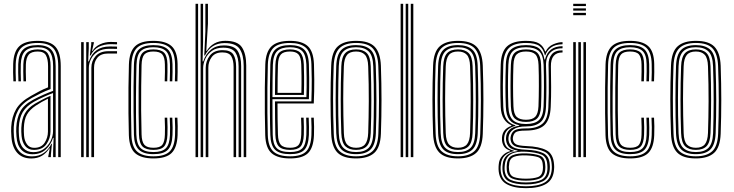

<svg xmlns="http://www.w3.org/2000/svg" viewBox="-20 -820 3829 1002"><path d="M283.8 0V-474.8Q283.8 -539.5 258.9 -567.6Q234 -595.8 176.8 -595.8Q117.5 -595.8 90.9 -570.1Q64.2 -544.5 62 -485.8Q61.2 -465.2 61.6 -441.6Q62 -418 63 -395.5H49.8Q48.8 -419 48.4 -441.9Q48 -464.8 48.8 -486.2Q51 -550.8 80.8 -578.8Q110.5 -606.8 176.8 -606.8Q241.2 -606.8 269.1 -576.1Q297 -545.5 297 -474.8V0ZM257.2 0V-32L259.8 -100.5H256.8Q245.5 -64.5 218.6 -39.8Q191.8 -15 150 -15Q112.8 -15 90.8 -39.1Q68.8 -63.2 66 -108.5Q65 -122.8 64.6 -133.6Q64.2 -144.5 65 -155.5Q67.5 -203 85.8 -238Q104 -273 152.5 -299.2Q178.8 -313.2 207.5 -325.9Q236.2 -338.5 257.2 -345.8V-474.8Q257.2 -527.8 238.6 -550.6Q220 -573.5 176.8 -573.5Q131.2 -573.5 110.8 -552.9Q90.2 -532.2 88.5 -484.8Q87.8 -464.5 88.1 -441Q88.5 -417.5 89.2 -395.5H76.2Q75.2 -418 74.9 -441.9Q74.5 -465.8 75.2 -485.2Q77.2 -538.5 100.8 -561.5Q124.2 -584.5 176.8 -584.5Q227 -584.5 248.8 -559.1Q270.5 -533.8 270.5 -474.8V0ZM143.2 7Q96 7 69.5 -22.9Q43 -52.8 39.5 -106.8Q38.2 -121.5 38.1 -134.9Q38 -148.2 38.5 -157.5Q41.5 -210.8 63.9 -249.8Q86.2 -288.8 142.5 -320Q168 -334.2 187.8 -344.8Q207.5 -355.2 230.8 -364.2V-474.8Q230.8 -511.2 219.9 -531.2Q209 -551.2 176.8 -551.2Q143.8 -551.2 130 -534.9Q116.2 -518.5 115 -483.5Q114.5 -467.5 114.6 -445.8Q114.8 -424 115.8 -395.5H102.5Q101.5 -425.5 101.4 -446.2Q101.2 -467 101.8 -484.5Q103.2 -526.5 120.9 -544.4Q138.5 -562.2 176.8 -562.2Q215.8 -562.2 229.9 -540Q244 -517.8 244 -474.8V-355.2Q217 -345.2 193.1 -333.5Q169.2 -321.8 147.2 -309.5Q94.8 -280.8 74.6 -243.8Q54.5 -206.8 51.8 -156.5Q51.2 -144.2 51.5 -133Q51.8 -121.8 52.8 -107.8Q56 -57.5 80.4 -30.8Q104.8 -4 146.8 -4Q183.2 -4 208.9 -22.2Q234.5 -40.5 248 -69.5H251L245.5 -11.8V0H232V-4.5L240 -45.8H237.5Q222 -20.8 198.6 -6.9Q175.2 7 143.2 7ZM154 -26Q186.8 -26 209.6 -43Q232.5 -60 244.6 -85.4Q256.8 -110.8 256.8 -135.2V-334.5Q234.5 -326.2 207.9 -314.2Q181.2 -302.2 157.8 -289.2Q117.5 -266.2 98.8 -234.9Q80 -203.5 78 -153Q77.5 -141.5 78 -131.2Q78.5 -121 79.2 -109.8Q81.8 -68 101.6 -47Q121.5 -26 154 -26ZM156.8 -37.8Q127.8 -37.8 111.6 -57.8Q95.5 -77.8 92.5 -110.5Q90.5 -134.2 91.2 -152Q93.2 -199 109.8 -228.1Q126.2 -257.2 162.5 -279Q179.5 -289.2 201.1 -300.2Q222.8 -311.2 243.5 -320V-134Q243.5 -98.8 222.6 -68.2Q201.8 -37.8 156.8 -37.8ZM158.5 -48.5Q195.8 -48.5 213 -75.1Q230.2 -101.8 230.2 -133.2V-304.8Q213.8 -296.8 198.2 -288.1Q182.8 -279.5 167.2 -269Q135.2 -247.8 120.5 -221.9Q105.8 -196 104.5 -152.2Q103.8 -133.8 105.5 -112Q107.8 -84.5 121 -66.5Q134.2 -48.5 158.5 -48.5Z M448.8 -530.5 456.2 -588.2V-600H469.8V-595.5L460.2 -554.2H462.8Q476.2 -577.2 502.8 -589.2Q529.2 -601.2 558 -601.2Q570.2 -601.2 590.8 -600.2V-588.5Q574 -589.5 558.8 -589.5Q522.8 -589.5 495.5 -575.6Q468.2 -561.8 452.8 -530.5ZM430 0V-600H443.2V-568L440.2 -499.5H443.8Q470 -577.5 553 -577.5Q563 -577.5 573.6 -577.2Q584.2 -577 590.8 -576.8V-564.8Q583.8 -565 572.6 -565.2Q561.5 -565.5 550.8 -565.5Q514 -565.5 490.2 -550.2Q466.5 -535 455 -511.9Q443.5 -488.8 443.5 -464.8V0ZM403.5 0V-600H416.8V0ZM456.8 0V-466Q456.8 -501.8 479.2 -527.2Q501.8 -552.8 545.8 -552.8H590.8V-540.8Q580.2 -540.8 568.6 -540.8Q557 -540.8 545.8 -540.8Q506.8 -540.8 488.8 -519.5Q470.8 -498.2 470.8 -466.8V0Z M781 6.8Q717.5 6.8 686.1 -20Q654.8 -46.8 652.5 -114.5Q651 -163.5 650.4 -229.2Q649.8 -295 650.4 -362.5Q651 -430 652.8 -484Q655 -549.2 684.4 -578Q713.8 -606.8 780.2 -606.8Q844.5 -606.8 875 -579.6Q905.5 -552.5 906.8 -486.2Q907 -468 907 -443.4Q907 -418.8 905.8 -395.5H892.5Q893.8 -416.8 893.9 -441.1Q894 -465.5 893.5 -485.8Q892.2 -545 866.1 -570.4Q840 -595.8 780.2 -595.8Q719.8 -595.8 693.9 -569.1Q668 -542.5 666 -483.2Q664.2 -428.5 663.8 -362.2Q663.2 -296 663.8 -231.1Q664.2 -166.2 665.8 -115.5Q667.5 -54.5 695.4 -29.4Q723.2 -4.2 781 -4.2Q839.8 -4.2 865.5 -29.6Q891.2 -55 893.5 -115Q894.2 -134.5 894.1 -155.6Q894 -176.8 892.5 -206H905.8Q907 -182.8 907.4 -161.2Q907.8 -139.8 906.8 -114.5Q904.2 -49.8 875.5 -21.5Q846.8 6.8 781 6.8ZM781 -15.5Q728.8 -15.5 704.6 -38.9Q680.5 -62.2 679 -116Q677.5 -169.5 677 -236.4Q676.5 -303.2 677 -368.5Q677.5 -433.8 679 -482.5Q681 -540.8 705.8 -562.6Q730.5 -584.5 780.2 -584.5Q832.5 -584.5 855.9 -562.1Q879.2 -539.8 880.2 -485.2Q880.5 -467.5 880.5 -444.2Q880.5 -421 879.2 -395.5H866Q867.2 -422 867.2 -445.5Q867.2 -469 867 -485Q866.2 -534.8 845.6 -554.1Q825 -573.5 780.2 -573.5Q736.5 -573.5 715.2 -554Q694 -534.5 692.2 -481.8Q691.2 -451.2 690.6 -407Q690 -362.8 689.6 -312.2Q689.2 -261.8 689.8 -211.5Q690.2 -161.2 691.5 -118.8Q693.2 -67 714.2 -46.8Q735.2 -26.5 781 -26.5Q825.8 -26.5 845.5 -46.2Q865.2 -66 867 -115.5Q867.8 -134 867.6 -155.1Q867.5 -176.2 866 -206H879.2Q880.8 -174.5 880.9 -154.4Q881 -134.2 880.2 -115.5Q878 -61 855.8 -38.2Q833.5 -15.5 781 -15.5ZM781 -37.8Q741.8 -37.8 724.1 -55.2Q706.5 -72.8 705.2 -119Q703.8 -169.5 703.4 -233.6Q703 -297.8 703.5 -362.8Q704 -427.8 705.5 -481Q707 -527.5 724.5 -544.9Q742 -562.2 780.2 -562.2Q819.5 -562.2 836.4 -545Q853.2 -527.8 853.8 -484Q854 -466.2 854 -444.4Q854 -422.5 852.8 -395.5H839.5Q840.8 -423.2 840.8 -445.1Q840.8 -467 840.5 -483.8Q840 -520.5 827.1 -535.9Q814.2 -551.2 780.2 -551.2Q747.5 -551.2 733.6 -536Q719.8 -520.8 718.8 -480.5Q717.5 -433 716.9 -371.2Q716.2 -309.5 716.6 -243.8Q717 -178 718.8 -118.8Q719.8 -80 733.4 -64.4Q747 -48.8 781 -48.8Q814.5 -48.8 827 -64.2Q839.5 -79.8 840.5 -117.2Q841 -136.8 841 -156.4Q841 -176 839.5 -206H852.8Q854.2 -176.8 854.4 -155.4Q854.5 -134 853.8 -117Q852.2 -73 836.1 -55.4Q820 -37.8 781 -37.8Z M1251.8 0V-475.5Q1251.8 -532.8 1231.2 -564Q1210.8 -595.2 1152 -595.2Q1081.5 -595.2 1049.5 -530.5H1046L1051.8 -654.8V-800H1065.2V-696L1056.5 -554.2H1059Q1074 -579.2 1098.6 -593.1Q1123.2 -607 1155.5 -607Q1220 -607 1242.5 -573.2Q1265 -539.5 1265 -477.8V0ZM1000.5 0V-800H1013.8V0ZM1027 0V-800H1039.8V-602.5L1037.2 -499.5H1040.8Q1053.2 -538.5 1080.8 -560.9Q1108.2 -583.2 1148.8 -583Q1202.8 -582.8 1220.6 -553.9Q1238.5 -525 1238.5 -474.8V0H1225.2V-473.2Q1225.2 -520.5 1208.5 -545.9Q1191.8 -571.2 1144.8 -571.2Q1109.5 -571.2 1086.4 -554.8Q1063.2 -538.2 1051.8 -513.6Q1040.2 -489 1040.2 -464.8V0ZM1053.5 0V-466Q1053.5 -501.2 1075.1 -529.8Q1096.8 -558.2 1142 -558.2Q1183.2 -558.2 1197.8 -535.6Q1212.2 -513 1212.2 -471.2V0H1199V-470.5Q1199 -505.8 1187.2 -526.1Q1175.5 -546.5 1140.2 -546.5Q1103 -546.5 1085.1 -522.4Q1067.2 -498.2 1067.2 -466.8V0Z M1494 6.8Q1429.2 6.8 1397.9 -20.1Q1366.5 -47 1364.2 -114.5Q1362.8 -163.5 1362.1 -229.2Q1361.5 -295 1362.1 -362.5Q1362.8 -430 1364.5 -484Q1366.8 -549 1396.6 -577.9Q1426.5 -606.8 1493.5 -606.8Q1555.5 -606.8 1585.6 -579.8Q1615.8 -552.8 1618.5 -485.8Q1619.8 -459.5 1620.1 -403.4Q1620.5 -347.2 1617.5 -280H1428.2Q1428.2 -194 1430.5 -118.8Q1431.5 -80 1445.4 -64.4Q1459.2 -48.8 1494 -48.8Q1525.8 -48.8 1538.1 -63.2Q1550.5 -77.8 1552.2 -117.8Q1553.8 -153.2 1551.2 -206H1564.5Q1567 -152.5 1565.5 -117Q1563.8 -71.8 1548 -54.8Q1532.2 -37.8 1494 -37.8Q1452.8 -37.8 1435.5 -55.5Q1418.2 -73.2 1417 -117.8Q1416 -150.8 1415.5 -200.4Q1415 -250 1415 -291H1605Q1607.2 -353.2 1606.9 -406.2Q1606.5 -459.2 1605.2 -485.5Q1602.8 -548.5 1574.9 -572.1Q1547 -595.8 1493.5 -595.8Q1432 -595.8 1405.9 -568.9Q1379.8 -542 1377.8 -483.2Q1376 -428.5 1375.5 -362.2Q1375 -296 1375.5 -231Q1376 -166 1377.5 -115.5Q1379.5 -53.8 1407.2 -29Q1435 -4.2 1494 -4.2Q1552.2 -4.2 1577.4 -29.2Q1602.5 -54.2 1605.2 -115.2Q1607 -151.5 1604.2 -206H1617.5Q1618.8 -183 1619.1 -158.5Q1619.5 -134 1618.5 -114.5Q1615.8 -48.5 1587.4 -20.9Q1559 6.8 1494 6.8ZM1494 -15.5Q1440.2 -15.5 1416.4 -37.9Q1392.5 -60.2 1390.8 -116Q1389 -169.5 1388.6 -236.2Q1388.2 -303 1388.8 -368.2Q1389.2 -433.5 1390.8 -482.2Q1392.8 -539.2 1417.2 -561.9Q1441.8 -584.5 1493.5 -584.5Q1541.2 -584.5 1565.5 -563.2Q1589.8 -542 1592 -485Q1593 -462.8 1593.5 -413.6Q1594 -364.5 1592 -302.2H1401.8Q1401.8 -249.2 1402.1 -207.8Q1402.5 -166.2 1403.2 -117Q1404 -68 1424 -47.2Q1444 -26.5 1494 -26.5Q1538.5 -26.5 1557.5 -45.9Q1576.5 -65.2 1578.8 -116.2Q1580.2 -152.2 1577.8 -206H1591Q1593.5 -153.2 1592 -115.8Q1589.5 -59.8 1567.8 -37.6Q1546 -15.5 1494 -15.5ZM1401.8 -313.2H1579Q1580.8 -367.5 1580.2 -415.2Q1579.8 -463 1578.8 -484.5Q1576.5 -535 1556.2 -554.2Q1536 -573.5 1493.5 -573.5Q1448.2 -573.5 1427 -553.4Q1405.8 -533.2 1404 -481.8Q1403 -452.2 1402.5 -405.6Q1402 -359 1401.8 -313.2ZM1415 -324.5Q1415.2 -357.8 1415.6 -398.9Q1416 -440 1417.2 -481Q1418.8 -526.2 1436.2 -544.2Q1453.8 -562.2 1493.5 -562.2Q1530.8 -562.2 1547.2 -544.8Q1563.8 -527.2 1565.5 -483.8Q1566.2 -465.2 1566.9 -422.6Q1567.5 -380 1565.8 -324.5ZM1428.5 -335.5H1552.8Q1554 -384.5 1553.5 -425.5Q1553 -466.5 1552.2 -483.2Q1550.8 -522 1537.2 -536.6Q1523.8 -551.2 1493.5 -551.2Q1460 -551.2 1445.8 -535.8Q1431.5 -520.2 1430.5 -480.5Q1429.5 -447.8 1429 -412.2Q1428.5 -376.8 1428.5 -335.5Z M1838.2 6.8Q1771 6.8 1741 -23.8Q1711 -54.2 1708.5 -122.5Q1705 -216.8 1705 -302.1Q1705 -387.5 1708.5 -478.2Q1711.2 -549.8 1743.1 -578.2Q1775 -606.8 1838.2 -606.8Q1905.5 -606.8 1935.2 -576.1Q1965 -545.5 1967.8 -477.2Q1971 -383 1971 -297.5Q1971 -212 1967.8 -121.8Q1965 -50.5 1933.1 -21.9Q1901.2 6.8 1838.2 6.8ZM1838.2 -4.2Q1893.2 -4.2 1922.5 -29.8Q1951.8 -55.2 1954.5 -121.8Q1957.8 -212 1957.9 -296Q1958 -380 1954.2 -476.5Q1952 -537.8 1926 -566.8Q1900 -595.8 1838.2 -595.8Q1779.2 -595.8 1751.6 -568.2Q1724 -540.8 1721.5 -475.5Q1718.5 -394.8 1718.2 -307.5Q1718 -220.2 1721.8 -122Q1724.2 -55.5 1753.5 -29.9Q1782.8 -4.2 1838.2 -4.2ZM1838.2 -15.5Q1785.5 -15.5 1761.2 -40.8Q1737 -66 1734.8 -125Q1731.8 -205.5 1731.6 -295.8Q1731.5 -386 1734.8 -475.2Q1737 -535.2 1761.9 -559.9Q1786.8 -584.5 1838.2 -584.5Q1887.5 -584.5 1913.2 -561Q1939 -537.5 1941 -477.5Q1944.2 -386.2 1944.5 -300.1Q1944.8 -214 1941.5 -124.8Q1939 -64.5 1914.1 -40Q1889.2 -15.5 1838.2 -15.5ZM1838.2 -26.5Q1882.5 -26.5 1904.2 -48.5Q1926 -70.5 1928.2 -125Q1931 -201 1931.2 -290Q1931.5 -379 1928 -474.5Q1926.2 -529.8 1904 -551.6Q1881.8 -573.5 1838.2 -573.5Q1793.8 -573.5 1771.9 -551.4Q1750 -529.2 1748 -474.8Q1745.2 -398 1744.9 -309.2Q1744.5 -220.5 1748 -125Q1750 -69.2 1772.6 -47.9Q1795.2 -26.5 1838.2 -26.5ZM1838.2 -37.8Q1802 -37.8 1782.5 -56.6Q1763 -75.5 1761.2 -125.2Q1755 -299 1761.2 -474Q1763 -521.8 1781.2 -542Q1799.5 -562.2 1838.2 -562.2Q1874.5 -562.2 1893.8 -543.2Q1913 -524.2 1914.8 -474.5Q1917.8 -387 1917.9 -298.4Q1918 -209.8 1914.8 -125.8Q1913 -77.2 1894.5 -57.5Q1876 -37.8 1838.2 -37.8ZM1838.2 -48.8Q1870.5 -48.8 1885.2 -66.9Q1900 -85 1901.5 -126.2Q1904.2 -205.5 1904.6 -291.6Q1905 -377.8 1901.5 -474Q1900.2 -517.5 1884.2 -534.4Q1868.2 -551.2 1838.2 -551.2Q1805.5 -551.2 1790.8 -532.9Q1776 -514.5 1774.5 -473.5Q1771.2 -386.2 1771.2 -303.6Q1771.2 -221 1774.5 -125.8Q1776 -82.2 1792 -65.5Q1808 -48.8 1838.2 -48.8Z M2123.8 0V-800H2137V0ZM2070.8 0V-800H2084V0ZM2097.2 0V-800H2110.5V0Z M2370 6.8Q2302.8 6.8 2272.8 -23.8Q2242.8 -54.2 2240.2 -122.5Q2236.8 -216.8 2236.8 -302.1Q2236.8 -387.5 2240.2 -478.2Q2243 -549.8 2274.9 -578.2Q2306.8 -606.8 2370 -606.8Q2437.2 -606.8 2467 -576.1Q2496.8 -545.5 2499.5 -477.2Q2502.8 -383 2502.8 -297.5Q2502.8 -212 2499.5 -121.8Q2496.8 -50.5 2464.9 -21.9Q2433 6.8 2370 6.8ZM2370 -4.2Q2425 -4.2 2454.2 -29.8Q2483.5 -55.2 2486.2 -121.8Q2489.5 -212 2489.6 -296Q2489.8 -380 2486 -476.5Q2483.8 -537.8 2457.8 -566.8Q2431.8 -595.8 2370 -595.8Q2311 -595.8 2283.4 -568.2Q2255.8 -540.8 2253.2 -475.5Q2250.2 -394.8 2250 -307.5Q2249.8 -220.2 2253.5 -122Q2256 -55.5 2285.2 -29.9Q2314.5 -4.2 2370 -4.2ZM2370 -15.5Q2317.2 -15.5 2293 -40.8Q2268.8 -66 2266.5 -125Q2263.5 -205.5 2263.4 -295.8Q2263.2 -386 2266.5 -475.2Q2268.8 -535.2 2293.6 -559.9Q2318.5 -584.5 2370 -584.5Q2419.2 -584.5 2445 -561Q2470.8 -537.5 2472.8 -477.5Q2476 -386.2 2476.2 -300.1Q2476.5 -214 2473.2 -124.8Q2470.8 -64.5 2445.9 -40Q2421 -15.5 2370 -15.5ZM2370 -26.5Q2414.2 -26.5 2436 -48.5Q2457.8 -70.5 2460 -125Q2462.8 -201 2463 -290Q2463.2 -379 2459.8 -474.5Q2458 -529.8 2435.8 -551.6Q2413.5 -573.5 2370 -573.5Q2325.5 -573.5 2303.6 -551.4Q2281.8 -529.2 2279.8 -474.8Q2277 -398 2276.6 -309.2Q2276.2 -220.5 2279.8 -125Q2281.8 -69.2 2304.4 -47.9Q2327 -26.5 2370 -26.5ZM2370 -37.8Q2333.8 -37.8 2314.2 -56.6Q2294.8 -75.5 2293 -125.2Q2286.8 -299 2293 -474Q2294.8 -521.8 2313 -542Q2331.2 -562.2 2370 -562.2Q2406.2 -562.2 2425.5 -543.2Q2444.8 -524.2 2446.5 -474.5Q2449.5 -387 2449.6 -298.4Q2449.8 -209.8 2446.5 -125.8Q2444.8 -77.2 2426.2 -57.5Q2407.8 -37.8 2370 -37.8ZM2370 -48.8Q2402.2 -48.8 2417 -66.9Q2431.8 -85 2433.2 -126.2Q2436 -205.5 2436.4 -291.6Q2436.8 -377.8 2433.2 -474Q2432 -517.5 2416 -534.4Q2400 -551.2 2370 -551.2Q2337.2 -551.2 2322.5 -532.9Q2307.8 -514.5 2306.2 -473.5Q2303 -386.2 2303 -303.6Q2303 -221 2306.2 -125.8Q2307.8 -82.2 2323.8 -65.5Q2339.8 -48.8 2370 -48.8Z M2724.8 162Q2659.5 162 2621.6 139.5Q2583.8 117 2581.8 63.2Q2581.5 55.8 2581.9 50Q2582.2 44.2 2582.8 38.5Q2584.5 11.8 2601.5 -6.9Q2618.5 -25.5 2642.5 -31V-33.8Q2618.8 -42 2610.1 -56.1Q2601.5 -70.2 2599.8 -87Q2599.2 -94 2599.8 -102.8Q2603 -147.2 2648.8 -163V-166.5Q2625.2 -175.8 2610 -199.1Q2594.8 -222.5 2593.2 -262.2Q2591.2 -316.5 2591.2 -366.5Q2591.2 -416.5 2593.2 -483.5Q2595.5 -550.2 2626.6 -578.5Q2657.8 -606.8 2725 -606.8Q2771.8 -606.8 2793.9 -592.8Q2816 -578.8 2825 -551.5H2827.8Q2840.2 -577.2 2867.5 -588.9Q2894.8 -600.5 2915.8 -600V-589Q2877.2 -588.5 2855.1 -571.9Q2833 -555.2 2826.2 -531.8H2823.5Q2816.5 -563.8 2795.2 -579.8Q2774 -595.8 2725 -595.8Q2662.2 -595.8 2635.5 -569Q2608.8 -542.2 2606.5 -483.8Q2604.8 -426.5 2604.4 -377.9Q2604 -329.2 2606.5 -262.2Q2608.2 -219 2624.9 -196Q2641.5 -173 2669.2 -166.5V-163Q2640.8 -155.8 2626.9 -140.2Q2613 -124.8 2611.2 -103.2Q2610.8 -96.5 2610.8 -94.5Q2610.8 -92.5 2611.2 -86.8Q2612.8 -69 2622.9 -55Q2633 -41 2661.5 -34V-31.2Q2632.5 -25.2 2614.4 -8.1Q2596.2 9 2594 38.8Q2593 45.2 2592.5 50.1Q2592 55 2592.5 63.2Q2594.8 114 2629.2 133.1Q2663.8 152.2 2724.8 152.2Q2786.5 152.2 2821 133.1Q2855.5 114 2859.5 63.2Q2860.5 52.2 2859.2 38Q2856 -11.8 2822.1 -28.2Q2788.2 -44.8 2726.8 -47Q2681 -48.8 2664.9 -58.8Q2648.8 -68.8 2645.5 -86.2Q2643.2 -96.2 2644.5 -103Q2647.8 -127.2 2663.8 -138.6Q2679.8 -150 2725 -149.8Q2780.2 -149.2 2809.6 -173.4Q2839 -197.5 2841.8 -260.8Q2843.5 -300.5 2844 -333.8Q2844.5 -367 2844 -401.9Q2843.5 -436.8 2842.8 -481.5Q2842 -514.5 2859.5 -536.4Q2877 -558.2 2915.8 -557.2V-546.2Q2853.8 -546.8 2855 -473.2Q2856 -414.2 2856.2 -365.9Q2856.5 -317.5 2854 -261.8Q2851 -195.2 2821 -167Q2791 -138.8 2725 -138.5Q2680.8 -138.5 2669.8 -128.8Q2658.8 -119 2656.5 -100.8Q2655.8 -95.2 2657 -90.2Q2659.8 -74 2673.4 -66.8Q2687 -59.5 2726.8 -57.8Q2795 -55.2 2831.4 -36.1Q2867.8 -17 2871.5 38.5Q2872.2 47 2872.1 51.2Q2872 55.5 2871.5 63.2Q2868 116.8 2830.6 139.4Q2793.2 162 2724.8 162ZM2724.8 142.5Q2667.8 142.5 2636.1 126.5Q2604.5 110.5 2602.2 63.5Q2602 56 2602.2 50.4Q2602.5 44.8 2603.2 38.5Q2608.2 -22.2 2680.8 -31.5V-34.2Q2648.8 -39.5 2636.4 -53.2Q2624 -67 2621.2 -86.8Q2620.5 -92.8 2620.6 -95.1Q2620.8 -97.5 2621 -103.2Q2622.5 -125.8 2638.1 -142.1Q2653.8 -158.5 2689.8 -164V-166.8Q2655.2 -173.2 2638.4 -195.5Q2621.5 -217.8 2619.8 -263Q2617.8 -311.8 2617.6 -364.8Q2617.5 -417.8 2619.8 -482.8Q2621.8 -540.2 2647.5 -562.4Q2673.2 -584.5 2725 -584.5Q2772 -584.5 2793.5 -567Q2815 -549.5 2821.5 -509.2H2824.2Q2840.8 -578.2 2915.8 -579V-568Q2873.8 -568.5 2850.9 -544.5Q2828 -520.5 2829.5 -477.2Q2831.5 -416.8 2831.5 -364.5Q2831.5 -312.2 2829.5 -263.5Q2826.8 -203.5 2800.1 -181.8Q2773.5 -160 2725 -160.2Q2682.8 -160.5 2659.9 -145.1Q2637 -129.8 2634 -105.2Q2632.8 -95.2 2634 -87.2Q2637.2 -64.8 2656.9 -52.5Q2676.5 -40.2 2726.8 -38.5Q2782.8 -36.5 2814.6 -21Q2846.5 -5.5 2849 38.5Q2849.5 45.5 2849.6 50.4Q2849.8 55.2 2849.2 63.5Q2845.8 109.2 2813.5 125.9Q2781.2 142.5 2724.8 142.5ZM2725 -172.8Q2770.5 -172.8 2792.5 -192.8Q2814.5 -212.8 2816.8 -264Q2818.5 -308.5 2818.8 -364.4Q2819 -420.2 2817 -482.2Q2815.2 -533.5 2792.5 -553.5Q2769.8 -573.5 2725 -573.5Q2678 -573.5 2656.4 -553Q2634.8 -532.5 2633 -482Q2630.8 -422.5 2630.9 -368.1Q2631 -313.8 2633 -263.8Q2635 -214.2 2656.6 -193.5Q2678.2 -172.8 2725 -172.8ZM2725 -183.8Q2686.8 -183.8 2667.4 -200.6Q2648 -217.5 2646.2 -264.2Q2644.2 -313.8 2644.2 -371.2Q2644.2 -428.8 2646.2 -481.5Q2647.8 -528 2666.8 -545.1Q2685.8 -562.2 2725 -562.2Q2765.5 -562.2 2783.9 -544.6Q2802.2 -527 2803.8 -482Q2805.8 -423.5 2805.6 -367.9Q2805.5 -312.2 2803.5 -264.8Q2801.2 -219 2782.6 -201.4Q2764 -183.8 2725 -183.8ZM2725 -195Q2758.2 -195 2773.2 -210.4Q2788.2 -225.8 2790.2 -265.5Q2792 -313.2 2792.2 -370.1Q2792.5 -427 2790.5 -481.2Q2789 -521.2 2773.9 -536.2Q2758.8 -551.2 2725 -551.2Q2691.8 -551.2 2676.4 -536.2Q2661 -521.2 2659.5 -480.8Q2657.5 -428.2 2657.5 -372.1Q2657.5 -316 2659.5 -265Q2661 -224.2 2676.9 -209.6Q2692.8 -195 2725 -195ZM2724.8 132.2Q2779.2 132.2 2806.9 117.6Q2834.5 103 2836.8 63.5Q2837.5 52.2 2836.2 38.5Q2833.5 -1.8 2805 -13.5Q2776.5 -25.2 2726.8 -28.2Q2674.5 -31.5 2646.9 -15.9Q2619.2 -0.2 2614.8 38.2Q2612.8 51.5 2613.2 63.8Q2615.8 105.5 2645.1 118.9Q2674.5 132.2 2724.8 132.2ZM2724.8 122.8Q2678.8 122.8 2652.8 111.5Q2626.8 100.2 2624.5 63.8Q2623.5 50 2625 37.8Q2628.2 1.2 2655.1 -10Q2682 -21.2 2727.5 -19.5Q2770.8 -17.8 2796.8 -8.1Q2822.8 1.5 2825.2 38.5Q2826.2 46.5 2826.1 51.9Q2826 57.2 2825.5 63.8Q2823 100.5 2796.6 111.6Q2770.2 122.8 2724.8 122.8ZM2724.8 112.5Q2762.5 112.5 2786.4 104.4Q2810.2 96.2 2813 63.8Q2814.5 53 2812.5 38.5Q2810.5 7 2786.9 -0.2Q2763.2 -7.5 2726.8 -9Q2686 -10.8 2662.2 -1.5Q2638.5 7.8 2637 38.5Q2634.5 51 2636.5 63.8Q2638.8 95.8 2662.2 104.1Q2685.8 112.5 2724.8 112.5Z M2971.5 -788.2V-800H3037.8V-788.2ZM2971.5 -764.5V-776.2H3037.8V-764.5ZM2971.5 -740.8V-752.8H3037.8V-740.8ZM3024.8 0V-600H3038V0ZM2971.5 0V-600H2985V0ZM2998.2 0V-600H3011.5V0Z M3268.5 6.8Q3205 6.8 3173.6 -20Q3142.2 -46.8 3140 -114.5Q3138.5 -163.5 3137.9 -229.2Q3137.2 -295 3137.9 -362.5Q3138.5 -430 3140.2 -484Q3142.5 -549.2 3171.9 -578Q3201.2 -606.8 3267.8 -606.8Q3332 -606.8 3362.5 -579.6Q3393 -552.5 3394.2 -486.2Q3394.5 -468 3394.5 -443.4Q3394.5 -418.8 3393.2 -395.5H3380Q3381.2 -416.8 3381.4 -441.1Q3381.5 -465.5 3381 -485.8Q3379.8 -545 3353.6 -570.4Q3327.5 -595.8 3267.8 -595.8Q3207.2 -595.8 3181.4 -569.1Q3155.5 -542.5 3153.5 -483.2Q3151.8 -428.5 3151.2 -362.2Q3150.8 -296 3151.2 -231.1Q3151.8 -166.2 3153.2 -115.5Q3155 -54.5 3182.9 -29.4Q3210.8 -4.2 3268.5 -4.2Q3327.2 -4.2 3353 -29.6Q3378.8 -55 3381 -115Q3381.8 -134.5 3381.6 -155.6Q3381.5 -176.8 3380 -206H3393.2Q3394.5 -182.8 3394.9 -161.2Q3395.2 -139.8 3394.2 -114.5Q3391.8 -49.8 3363 -21.5Q3334.2 6.8 3268.5 6.8ZM3268.5 -15.5Q3216.2 -15.5 3192.1 -38.9Q3168 -62.2 3166.5 -116Q3165 -169.5 3164.5 -236.4Q3164 -303.2 3164.5 -368.5Q3165 -433.8 3166.5 -482.5Q3168.5 -540.8 3193.2 -562.6Q3218 -584.5 3267.8 -584.5Q3320 -584.5 3343.4 -562.1Q3366.8 -539.8 3367.8 -485.2Q3368 -467.5 3368 -444.2Q3368 -421 3366.8 -395.5H3353.5Q3354.8 -422 3354.8 -445.5Q3354.8 -469 3354.5 -485Q3353.8 -534.8 3333.1 -554.1Q3312.5 -573.5 3267.8 -573.5Q3224 -573.5 3202.8 -554Q3181.5 -534.5 3179.8 -481.8Q3178.8 -451.2 3178.1 -407Q3177.5 -362.8 3177.1 -312.2Q3176.8 -261.8 3177.2 -211.5Q3177.8 -161.2 3179 -118.8Q3180.8 -67 3201.8 -46.8Q3222.8 -26.5 3268.5 -26.5Q3313.2 -26.5 3333 -46.2Q3352.8 -66 3354.5 -115.5Q3355.2 -134 3355.1 -155.1Q3355 -176.2 3353.5 -206H3366.8Q3368.2 -174.5 3368.4 -154.4Q3368.5 -134.2 3367.8 -115.5Q3365.5 -61 3343.2 -38.2Q3321 -15.5 3268.5 -15.5ZM3268.5 -37.8Q3229.2 -37.8 3211.6 -55.2Q3194 -72.8 3192.8 -119Q3191.2 -169.5 3190.9 -233.6Q3190.5 -297.8 3191 -362.8Q3191.5 -427.8 3193 -481Q3194.5 -527.5 3212 -544.9Q3229.5 -562.2 3267.8 -562.2Q3307 -562.2 3323.9 -545Q3340.8 -527.8 3341.2 -484Q3341.5 -466.2 3341.5 -444.4Q3341.5 -422.5 3340.2 -395.5H3327Q3328.2 -423.2 3328.2 -445.1Q3328.2 -467 3328 -483.8Q3327.5 -520.5 3314.6 -535.9Q3301.8 -551.2 3267.8 -551.2Q3235 -551.2 3221.1 -536Q3207.2 -520.8 3206.2 -480.5Q3205 -433 3204.4 -371.2Q3203.8 -309.5 3204.1 -243.8Q3204.5 -178 3206.2 -118.8Q3207.2 -80 3220.9 -64.4Q3234.5 -48.8 3268.5 -48.8Q3302 -48.8 3314.5 -64.2Q3327 -79.8 3328 -117.2Q3328.5 -136.8 3328.5 -156.4Q3328.5 -176 3327 -206H3340.2Q3341.8 -176.8 3341.9 -155.4Q3342 -134 3341.2 -117Q3339.8 -73 3323.6 -55.4Q3307.5 -37.8 3268.5 -37.8Z M3611.5 6.8Q3544.2 6.8 3514.2 -23.8Q3484.2 -54.2 3481.8 -122.5Q3478.2 -216.8 3478.2 -302.1Q3478.2 -387.5 3481.8 -478.2Q3484.5 -549.8 3516.4 -578.2Q3548.2 -606.8 3611.5 -606.8Q3678.8 -606.8 3708.5 -576.1Q3738.2 -545.5 3741 -477.2Q3744.2 -383 3744.2 -297.5Q3744.2 -212 3741 -121.8Q3738.2 -50.5 3706.4 -21.9Q3674.5 6.8 3611.5 6.8ZM3611.5 -4.2Q3666.5 -4.2 3695.8 -29.8Q3725 -55.2 3727.8 -121.8Q3731 -212 3731.1 -296Q3731.2 -380 3727.5 -476.5Q3725.2 -537.8 3699.2 -566.8Q3673.2 -595.8 3611.5 -595.8Q3552.5 -595.8 3524.9 -568.2Q3497.2 -540.8 3494.8 -475.5Q3491.8 -394.8 3491.5 -307.5Q3491.2 -220.2 3495 -122Q3497.5 -55.5 3526.8 -29.9Q3556 -4.2 3611.5 -4.2ZM3611.5 -15.5Q3558.8 -15.5 3534.5 -40.8Q3510.2 -66 3508 -125Q3505 -205.5 3504.9 -295.8Q3504.8 -386 3508 -475.2Q3510.2 -535.2 3535.1 -559.9Q3560 -584.5 3611.5 -584.5Q3660.8 -584.5 3686.5 -561Q3712.2 -537.5 3714.2 -477.5Q3717.5 -386.2 3717.8 -300.1Q3718 -214 3714.8 -124.8Q3712.2 -64.5 3687.4 -40Q3662.5 -15.5 3611.5 -15.5ZM3611.5 -26.5Q3655.8 -26.5 3677.5 -48.5Q3699.2 -70.5 3701.5 -125Q3704.2 -201 3704.5 -290Q3704.8 -379 3701.2 -474.5Q3699.5 -529.8 3677.2 -551.6Q3655 -573.5 3611.5 -573.5Q3567 -573.5 3545.1 -551.4Q3523.2 -529.2 3521.2 -474.8Q3518.5 -398 3518.1 -309.2Q3517.8 -220.5 3521.2 -125Q3523.2 -69.2 3545.9 -47.9Q3568.5 -26.5 3611.5 -26.5ZM3611.5 -37.8Q3575.2 -37.8 3555.8 -56.6Q3536.2 -75.5 3534.5 -125.2Q3528.2 -299 3534.5 -474Q3536.2 -521.8 3554.5 -542Q3572.8 -562.2 3611.5 -562.2Q3647.8 -562.2 3667 -543.2Q3686.2 -524.2 3688 -474.5Q3691 -387 3691.1 -298.4Q3691.2 -209.8 3688 -125.8Q3686.2 -77.2 3667.8 -57.5Q3649.2 -37.8 3611.5 -37.8ZM3611.5 -48.8Q3643.8 -48.8 3658.5 -66.9Q3673.2 -85 3674.8 -126.2Q3677.5 -205.5 3677.9 -291.6Q3678.2 -377.8 3674.8 -474Q3673.5 -517.5 3657.5 -534.4Q3641.5 -551.2 3611.5 -551.2Q3578.8 -551.2 3564 -532.9Q3549.2 -514.5 3547.8 -473.5Q3544.5 -386.2 3544.5 -303.6Q3544.5 -221 3547.8 -125.8Q3549.2 -82.2 3565.2 -65.5Q3581.2 -48.8 3611.5 -48.8Z"/></svg>

Font: Big Shoulders Inline Display
Style: Regular
Weight: 400
Designer: Patric King
Foundry: XO Type Co
Version: Version 1.000